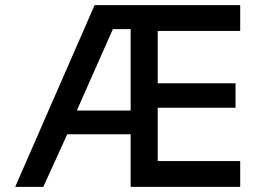

<svg xmlns="http://www.w3.org/2000/svg" viewBox="-20 -725 1025 745"><path d="M418 -612 278 -296H487V-612ZM487 0V-204H241L148 0H39L347 -705H912V-605H592V-402H894V-307H592V-100H912V0Z"/></svg>

Font: Manrope Medium
Style: Medium
Weight: 500
Designer: Mikhail Sharanda
Foundry: Mikhail Sharanda
Version: Version 4.000;hotconv 1.0.109;makeotfexe 2.5.65596